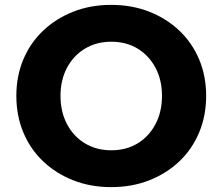

<svg xmlns="http://www.w3.org/2000/svg" viewBox="-20 -751 912 787"><path d="M436 16Q351 16 280 -12Q209 -40 156.5 -90Q104 -140 75.5 -208.5Q47 -277 47 -358Q47 -439 75.5 -507Q104 -575 156.5 -625Q209 -675 280 -703Q351 -731 436 -731Q521 -731 592 -703Q663 -675 715.5 -625Q768 -575 796.5 -507Q825 -439 825 -358Q825 -277 796.5 -208.5Q768 -140 715.5 -90Q663 -40 592 -12Q521 16 436 16ZM436 -135Q498 -135 544.5 -163.5Q591 -192 617.5 -242.5Q644 -293 644 -358Q644 -423 617.5 -473Q591 -523 544.5 -551.5Q498 -580 436 -580Q375 -580 328 -551.5Q281 -523 254.5 -473Q228 -423 228 -358Q228 -293 254.5 -242.5Q281 -192 328 -163.5Q375 -135 436 -135Z"/></svg>

Font: Wix Madefor Display ExtraBold
Style: Regular
Weight: 800
Designer: Dalton Maag Ltd
Foundry: Dalton Maag Ltd
Version: Version 3.100